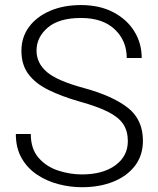

<svg xmlns="http://www.w3.org/2000/svg" viewBox="-20 -741 633 770"><path d="M492.7 -175.3Q492.7 -214.4 474.9 -242.2Q457 -270 414.8 -291.7Q372.6 -313.5 298.3 -334Q227.1 -354.5 174.8 -380.1Q122.6 -405.8 94.2 -443.4Q65.9 -481 65.9 -537.1Q65.9 -591.8 96.4 -633.1Q127 -674.3 180.9 -697.5Q234.9 -720.7 304.7 -720.7Q379.4 -720.7 434.1 -692.1Q488.8 -663.6 518.6 -615.5Q548.3 -567.4 548.3 -508.3H488.3Q488.3 -577.6 440.2 -623.3Q392.1 -668.9 304.7 -668.9Q216.8 -668.9 171.6 -630.4Q126.5 -591.8 126.5 -538.1Q126.5 -487.8 168.2 -452.1Q210 -416.5 317.4 -387.7Q430.2 -356.9 491.7 -309.6Q553.2 -262.2 553.2 -176.3Q553.2 -118.2 521.5 -76.4Q489.7 -34.7 434.6 -12.5Q379.4 9.8 308.6 9.8Q261.2 9.8 214.4 -2.4Q167.5 -14.6 128.7 -40.5Q89.8 -66.4 66.7 -106.9Q43.5 -147.5 43.5 -203.6H103.5Q103.5 -144 134.5 -108.4Q165.5 -72.8 212.9 -57.1Q260.3 -41.5 308.6 -41.5Q392.6 -41.5 442.6 -78.1Q492.7 -114.7 492.7 -175.3Z"/></svg>

Font: Vazirmatn RD UI ExtraLight
Style: Regular
Weight: 200
Designer: Saber Rastikerdar
Foundry: Saber Rastikerdar
Version: Version 33.003